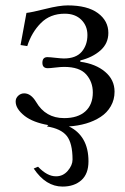

<svg xmlns="http://www.w3.org/2000/svg" viewBox="-20 -459 462 712"><path d="M105 166 121.1 159.2Q155.3 195.3 188 194.8Q213.9 194.8 231.4 174.3Q249 153.8 249 132.8Q249 71.8 227.5 44.9Q206.1 18.1 153.8 9.8L159.2 4.9Q103 -4.9 71.8 -28.8Q37.6 -55.7 38.1 -83Q38.1 -95.2 47.6 -104Q57.1 -112.8 69.8 -112.8Q94.7 -112.8 113.8 -81.1Q148.9 -21 217.8 -21Q268.6 -21 296.4 -45.9Q324.2 -70.8 324.2 -116.2Q324.2 -155.3 299.6 -183.1Q274.9 -210.9 217.8 -210.9Q205.6 -210.9 185.3 -208.5Q165 -206.1 157.2 -206.1Q137.2 -206.1 137.2 -226.1Q137.2 -247.1 155.8 -247.1Q164.6 -247.1 186.3 -244.6Q208 -242.2 216.8 -242.2Q261.7 -242.2 283 -267.1Q304.2 -292 304.2 -329.1Q304.2 -363.3 281.5 -385.7Q258.8 -408.2 220.2 -408.2Q166 -408.2 131.6 -373.5Q97.2 -338.9 81.1 -288.1L56.2 -292L78.1 -411.1Q97.2 -413.1 148.7 -426Q200.2 -439 231 -439Q304.2 -439 343 -410.4Q381.8 -381.8 381.8 -336.9Q381.8 -297.9 352.5 -272Q323.2 -246.1 277.8 -234.9V-230Q335 -222.2 369.9 -192.6Q404.8 -163.1 404.8 -119.1Q404.8 -89.4 390.9 -65.2Q377 -41 353 -25.4Q329.1 -9.8 299.1 -1Q269 7.8 235.4 9.8Q270.5 26.4 289.3 58.8Q308.1 91.3 308.1 139.2Q308.1 186 281.5 209.5Q254.9 232.9 211.9 232.9Q149.9 232.9 105 166Z"/></svg>

Font: Linux Libertine Display
Style: Regular
Weight: 400
Designer: Philipp H. Poll
Foundry: Philipp H. Poll
Version: Version 5.0.9